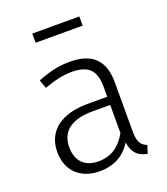

<svg xmlns="http://www.w3.org/2000/svg" viewBox="-135 -818 806 924"><g transform="rotate(-20 268.0 -356.0)"><path d="M379 -723H138V-676H379ZM431 -116V-368C431 -475 379 -534 260 -534C205 -534 153 -522 95 -499L110 -455C162 -474 210 -485 252 -485C339 -485 373 -448 373 -365V-314H273C139 -314 56 -255 56 -145C56 -52 117 11 218 11C288 11 344 -17 381 -77C389 -21 416 2 462 11L475 -30C447 -41 431 -58 431 -116ZM228 -36C159 -36 118 -76 118 -148C118 -231 177 -272 282 -272H373V-128C340 -69 294 -36 228 -36Z"/></g></svg>

Font: FiraGO Light
Style: Regular
Weight: 300
Designer: bBox Type
Foundry: bBox Type GmbH
Version: Version 1.001;PS 001.001;hotconv 1.0.88;makeotf.lib2.5.64775